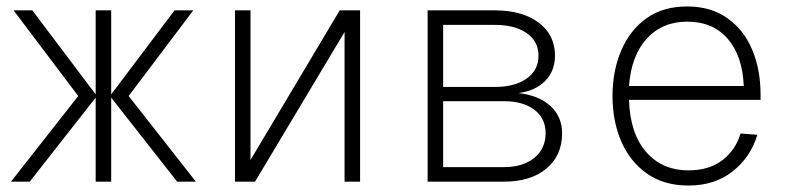

<svg xmlns="http://www.w3.org/2000/svg" viewBox="-20 -562 2440 594"><path d="M14 0 222 -265 22 -530H80L276 -270V-530H324V-270L520 -530H578L378 -265L586 0H528L324 -260V0H276V-260L72 0Z M707 0V-530H755V-67L1031 -530H1094V0H1046V-463L769 0Z M1303 0V-530H1510Q1596 -530 1646.5 -492Q1697 -454 1697 -390Q1697 -343 1667 -312Q1637 -281 1584 -274Q1647 -267 1683 -234Q1719 -201 1719 -150Q1719 -81 1670.5 -40.5Q1622 0 1539 0ZM1351 -293H1511Q1573 -293 1609.5 -319Q1646 -345 1646 -390Q1646 -434 1609.5 -459.5Q1573 -485 1511 -485H1351ZM1351 -45H1539Q1598 -45 1633 -73.5Q1668 -102 1668 -150Q1668 -196 1633 -222.5Q1598 -249 1539 -249H1351Z M2110 12Q2034 12 1981.5 -25Q1929 -62 1902 -124.5Q1875 -187 1875 -265Q1875 -343 1902 -406Q1929 -469 1980 -505.5Q2031 -542 2106 -542Q2179 -542 2230 -506Q2281 -470 2307 -408.5Q2333 -347 2333 -269V-253H1926Q1929 -150 1978.5 -92.5Q2028 -35 2110 -35Q2174 -35 2215 -66.5Q2256 -98 2271 -149L2323 -145Q2303 -77 2247.5 -32.5Q2192 12 2110 12ZM1926 -296H2281Q2277 -390 2231 -442.5Q2185 -495 2106 -495Q2029 -495 1981 -442.5Q1933 -390 1926 -296Z"/></svg>

Font: Geist Mono UltraLight
Style: Regular
Weight: 200
Monospace: yes
Designer: Basement.studio, Andrés Briganti, Mateo Zaragoza
Foundry: Basement.studio, Vercel, Andrés Briganti, Guido Ferreyra, Mateo Zaragoza
Version: Version 1.400; ttfautohint (v1.8.4.7-5d5b)